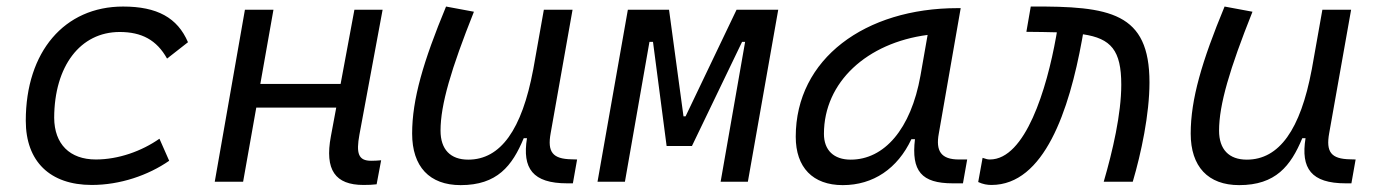

<svg xmlns="http://www.w3.org/2000/svg" viewBox="-20 -547 4142 578"><path d="M268.6 -66.9C189.9 -66.9 143.6 -113.3 143.1 -192.4C143.6 -348.1 221.7 -450.7 340.3 -450.7C406.2 -450.7 451.7 -426.8 482.9 -370.6L545.9 -419.9C514.2 -493.7 453.1 -527.3 350.6 -527.3C173.8 -527.3 57.6 -391.1 57.6 -183.6C57.6 -61 130.4 9.8 256.3 9.8C341.3 9.8 425.8 -19 489.3 -63L460 -129.4C406.2 -91.8 336.4 -66.9 268.6 -66.9Z M626.5 0H711.9L751.5 -223.1H992.2L976.1 -136.7C957 -35.2 989.3 9.8 1074.2 9.8C1089.4 9.8 1102.1 9.3 1113.8 7.8L1127.4 -64.5C1116.7 -63.5 1106.9 -63 1097.2 -63C1058.6 -63 1051.8 -85.4 1062 -141.6L1131.8 -517.6H1046.9L1005.4 -294.4H763.7L803.2 -517.6H717.3Z M1366.7 10.3C1476.6 10.3 1522 -47.4 1556.6 -130.9H1566.4C1551.8 -40 1583.5 4.9 1687.5 4.9H1704.6L1717.3 -66.9L1700.7 -67.4C1643.6 -68.4 1627.4 -89.4 1637.7 -146L1703.6 -517.6H1617.2L1585 -336.4V-336.9C1551.3 -157.2 1487.3 -66.4 1389.6 -66.4C1335.9 -66.4 1306.2 -97.2 1306.2 -153.8C1306.2 -231.9 1337.9 -338.9 1406.7 -511.7L1322.8 -527.3C1254.4 -362.3 1220.7 -248 1220.7 -145C1220.7 -45.4 1272.9 10.3 1366.7 10.3Z M1778.8 0H1861.3L1935.1 -420.9H1945.8L1986.8 -107.4H2063L2213.9 -420.9H2223.1L2149.4 0H2231.4L2322.8 -517.6H2197.3L2043.9 -196.8H2037.6L1994.1 -517.6H1870.1Z M2517.1 10.3C2608.9 10.3 2682.1 -39.6 2723.6 -127.9H2734.4C2723.1 -32.2 2753.9 4.9 2848.1 4.9H2878.9L2891.6 -66.9H2866.7C2813 -66.9 2796.4 -92.3 2806.2 -145L2872.1 -522.5H2862.8C2584.5 -522.5 2375.5 -370.1 2375.5 -135.3C2375.5 -43 2426.8 10.3 2517.1 10.3ZM2541 -66.4C2490.2 -66.4 2460.4 -94.7 2460.4 -144C2460.4 -299.8 2589.8 -418 2772.5 -441.9L2751 -319.3C2722.2 -157.7 2641.6 -66.4 2541 -66.4Z M3302.7 0H3390.1C3415.5 -85.9 3440.4 -203.6 3440.4 -298.8C3440.4 -509.3 3322.3 -528.8 3083 -527.3L3069.8 -451.2C3104 -450.7 3134.3 -450.7 3161.6 -449.7L3159.2 -436C3131.3 -279.8 3066.9 -66.9 2960 -66.9C2952.6 -66.9 2950.2 -67.9 2938 -71.8L2924.8 1C2939.5 7.8 2952.1 9.8 2964.8 9.8C3123.5 9.8 3198.7 -214.8 3237.3 -427.2L3240.2 -443.8C3324.7 -431.2 3355.5 -395.5 3355.5 -292C3355.5 -204.1 3329.6 -92.3 3302.7 0Z M3710.4 10.3C3820.3 10.3 3865.7 -47.4 3900.4 -130.9H3910.2C3895.5 -40 3927.2 4.9 4031.2 4.9H4048.3L4061 -66.9L4044.4 -67.4C3987.3 -68.4 3971.2 -89.4 3981.4 -146L4047.4 -517.6H3960.9L3928.7 -336.4V-336.9C3895 -157.2 3831.1 -66.4 3733.4 -66.4C3679.7 -66.4 3649.9 -97.2 3649.9 -153.8C3649.9 -231.9 3681.6 -338.9 3750.5 -511.7L3666.5 -527.3C3598.1 -362.3 3564.5 -248 3564.5 -145C3564.5 -45.4 3616.7 10.3 3710.4 10.3Z"/></svg>

Font: Cascadia Mono SemiLight
Style: Italic
Weight: 350
Italic angle: -10°
Monospace: yes
Designer: Aaron Bell
Foundry: Saja Typeworks
Version: Version 2404.023